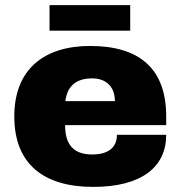

<svg xmlns="http://www.w3.org/2000/svg" viewBox="-20 -720 707 752"><path d="M174 -600H490V-700H174ZM345 12C535 12 631 -66 631 -192H438C438 -149 412 -115 341 -115C265 -115 235 -157 235 -230H631V-264C631 -454 523 -540 333 -540C153 -540 36 -449 36 -264C36 -74 155 12 345 12ZM236 -324C243 -379 274 -413 341 -413C397 -413 430 -379 430 -324Z"/></svg>

Font: Archivo Black
Style: Regular
Weight: 900
Designer: Hector Gatti
Foundry: Omnibus-Type
Version: Version 2.001